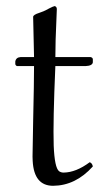

<svg xmlns="http://www.w3.org/2000/svg" viewBox="-20 -595 340 625"><path d="M46.9 -409.2H90.8Q90.8 -426.8 87.9 -540Q87.9 -546.9 107.9 -553.2Q116.2 -556.2 121.1 -558.1Q127.4 -560.5 139.6 -567.4Q153.8 -574.7 158.2 -575.2Q164.6 -573.2 165 -565.9Q165 -564 161.1 -465.8L160.2 -409.2H274.9Q281.2 -407.7 282.2 -402.8V-392.1Q280.8 -380.9 258.8 -379.9H160.2Q152.3 -199.7 154.8 -121.1Q157.7 -48.8 172.4 -37.6Q178.7 -33.2 187 -33.2Q227.5 -33.7 272 -66.9Q279.3 -64.5 281.7 -55.2Q282.2 -53.7 282.2 -53.2Q226.1 9.3 152.8 9.8Q90.8 9.8 86.4 -70.8Q85.9 -78.1 85.9 -85Q85.9 -111.3 87.9 -200.7Q90.8 -327.1 90.8 -379.9H35.2Q30.8 -381.8 29.8 -386.2V-395Q32.2 -408.2 46.9 -409.2Z"/></svg>

Font: Linux Libertine Display O
Style: Regular
Weight: 400
Designer: Philipp H. Poll
Foundry: Philipp H. Poll
Version: Version 5.0.9